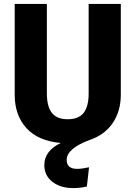

<svg xmlns="http://www.w3.org/2000/svg" viewBox="-20 -713 691 979"><path d="M596 -693V-230Q596 -147 555 -86Q514 -25 436 1Q320 45 320 102Q320 148 373 148Q397 148 434 140L423 238Q389 246 353 246Q288 246 247 214Q206 182 206 129Q206 56 290 16Q175 6 115 -59.5Q55 -125 55 -230V-693H219V-237Q219 -170 244.5 -137.5Q270 -105 325 -105Q381 -105 406.5 -137.5Q432 -170 432 -237V-693Z"/></svg>

Font: Fira Sans BGR
Style: Bold
Weight: 700
Designer: bBox Type GmbH & Carrois Corporate GbR & Edenspiekermann AG
Foundry: bBox Type GmbH & Carrois Corporate GbR & Edenspiekermann AG
Version: Version 4.301